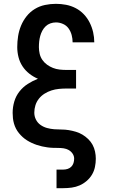

<svg xmlns="http://www.w3.org/2000/svg" viewBox="-20 -772 590 1002"><path d="M275 210V113H311Q322 113 333 109.5Q344 106 352 98Q360 90 363.5 79Q367 68 367 56Q367 42 359 30Q351 18 338.5 11Q326 4 312 2Q298 0 284 0Q270 0 255.5 -0.5Q241 -1 227 -3Q213 -5 199.5 -8Q186 -11 172.5 -15.5Q159 -20 146 -26Q133 -32 121 -39.5Q109 -47 98.5 -56.5Q88 -66 79 -77Q70 -88 63.5 -100.5Q57 -113 53 -127Q49 -141 47.5 -155Q46 -169 46 -183Q46 -213 54.5 -242Q63 -271 81.5 -294.5Q100 -318 125 -334Q150 -350 178 -361Q154 -371 133 -387.5Q112 -404 97.5 -426Q83 -448 76.5 -474Q70 -500 70 -526Q70 -555 74.5 -583.5Q79 -612 90 -638.5Q101 -665 119 -687.5Q137 -710 161.5 -725Q186 -740 214.5 -746Q243 -752 272 -752Q298 -752 324.5 -747Q351 -742 375 -729.5Q399 -717 417.5 -697.5Q436 -678 448 -654Q460 -630 466 -604Q472 -578 472 -551H359Q359 -570 354 -589Q349 -608 338 -623.5Q327 -639 309 -647Q291 -655 272 -655Q257 -655 243 -650Q229 -645 218.5 -635Q208 -625 201 -612Q194 -599 190 -584.5Q186 -570 184.5 -555.5Q183 -541 183 -526Q183 -509 187 -491.5Q191 -474 201 -459.5Q211 -445 225.5 -434.5Q240 -424 256.5 -417.5Q273 -411 291 -409Q309 -407 326 -407H377V-310H326Q307 -310 287 -308Q267 -306 248.5 -300Q230 -294 213 -283.5Q196 -273 183.5 -257.5Q171 -242 165 -223Q159 -204 159 -184Q159 -165 167.5 -148Q176 -131 191.5 -120Q207 -109 225.5 -104Q244 -99 263 -97.5Q282 -96 301 -96Q320 -96 338.5 -93Q357 -90 375.5 -84.5Q394 -79 410 -69.5Q426 -60 440 -46.5Q454 -33 463 -16.5Q472 0 476 19Q480 38 480 56Q480 78 475.5 99.5Q471 121 460 139.5Q449 158 432 172.5Q415 187 395.5 195.5Q376 204 354.5 207Q333 210 311 210Z"/></svg>

Font: Lode Term
Style: Bold
Weight: 700
Monospace: yes
Designer: Belleve Invis
Foundry: Belleve Invis
Version: Version 29.2.0